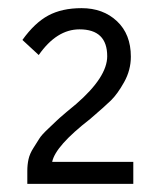

<svg xmlns="http://www.w3.org/2000/svg" viewBox="-20 -709 387 471"><path d="M47 -258V-290Q47 -305 50 -318.5Q53 -332 62 -346Q71 -360 76.5 -369Q82 -378 97.5 -392.5Q113 -407 118.5 -412.5Q124 -418 143.5 -434.5Q163 -451 167 -454Q243 -520 243 -571Q243 -637 175 -637Q119 -637 75 -574L35 -611Q65 -653 98.5 -671Q132 -689 180 -689Q233 -689 267 -657Q301 -625 301 -570Q301 -537 284.5 -507.5Q268 -478 252 -462.5Q236 -447 201 -417Q116 -351 108 -312H307V-258Z"/></svg>

Font: Didact Gothic
Style: Regular
Weight: 400
Designer: Daniel Johnson
Foundry: Daniel Johnson
Version: Version 2.101;PS 002.101;hotconv 1.0.88;makeotf.lib2.5.64775